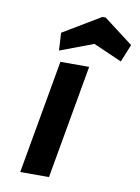

<svg xmlns="http://www.w3.org/2000/svg" viewBox="-89 -861 671 921"><g transform="rotate(10 246.5 -400.5)"><path d="M157 -606 152 -692 334 -801H350L493 -692L458 -606L319 -667ZM313 -554 215 0H75L173 -554Z"/></g></svg>

Font: Fz Poppins SemBd
Style: Italic
Weight: 600
Italic angle: -10°
Designer: Ninad Kale (Devanagari), Jonny Pinhorn (Latin)
Foundry: Indian Type Foundry
Version: Vit hóa bi Vntype.Com & FontZin.Com